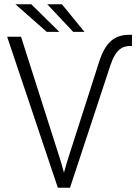

<svg xmlns="http://www.w3.org/2000/svg" viewBox="-20 -884 656 904"><path d="M266.1 -124.5 281.2 -71.3 296.4 -124.5 445.3 -588.4Q456.5 -624.5 470.5 -649.7Q484.4 -674.8 502 -690.4Q519.5 -706.1 540.8 -713.1Q562 -720.2 588.4 -720.2H601.6L601.1 -667.5H595.7Q582.5 -667.5 569.6 -664.6Q556.6 -661.6 544.4 -652.1Q532.2 -642.6 521 -624.8Q509.8 -606.9 500 -577.1L309.6 0H252.4L13.7 -710.9H79.1ZM259.3 -733.9H200.2L52.7 -863.8H127.4ZM377.9 -733.9H324.7L202.6 -863.8H271.5Z"/></svg>

Font: Melbourne
Style: Light
Weight: 300
Designer: Google
Version: Version 2.000980; 2014